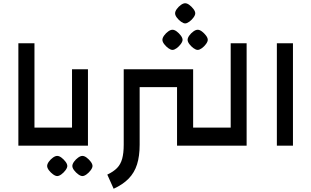

<svg xmlns="http://www.w3.org/2000/svg" viewBox="-20 -896 1915 1181"><path d="M93 0V-630H192V-111H285V0ZM285 0V-111Q296 -111 300.5 -95.5Q305 -80 305 -55Q305 -30 300.5 -15Q296 0 285 0Z M285 0V-111H476L423 -57V-470H521V0ZM285 0Q274 0 269.5 -15Q265 -30 265 -55Q265 -80 269.5 -95.5Q274 -111 285 -111ZM332 187Q321 187 306.5 176.5Q292 166 281 151.5Q270 137 270 125Q270 113 280.5 98.5Q291 84 305.5 73.5Q320 63 332 63Q344 63 358 73.5Q372 84 383 98.5Q394 113 394 125Q394 136 383 151Q372 166 357.5 176.5Q343 187 332 187ZM487 187Q476 187 461.5 176.5Q447 166 436 151.5Q425 137 425 125Q425 113 435.5 98.5Q446 84 460.5 73.5Q475 63 487 63Q499 63 513 73.5Q527 84 538 98.5Q549 113 549 125Q549 136 538 151Q527 166 512.5 176.5Q498 187 487 187Z M679 265 640 178Q678 160 700 137.5Q722 115 731.5 80.5Q741 46 741 -6V-470H839V-6Q839 64 823 115Q807 166 771.5 202.5Q736 239 679 265ZM839 -360V-470H1069V-360ZM1069 0V-470H1168V-111H1261V0ZM1261 0V-111Q1272 -111 1276.5 -95.5Q1281 -80 1281 -55Q1281 -30 1276.5 -15Q1272 0 1261 0ZM1041 -589Q1030 -589 1015.5 -599.5Q1001 -610 990 -624.5Q979 -639 979 -651Q979 -663 989.5 -677.5Q1000 -692 1014.5 -702.5Q1029 -713 1041 -713Q1053 -713 1067 -702.5Q1081 -692 1092 -677.5Q1103 -663 1103 -651Q1103 -640 1092 -625Q1081 -610 1066.5 -599.5Q1052 -589 1041 -589ZM1196 -589Q1185 -589 1170.5 -599.5Q1156 -610 1145 -624.5Q1134 -639 1134 -651Q1134 -663 1144.5 -677.5Q1155 -692 1169.5 -702.5Q1184 -713 1196 -713Q1208 -713 1222 -702.5Q1236 -692 1247 -677.5Q1258 -663 1258 -651Q1258 -640 1247 -625Q1236 -610 1221.5 -599.5Q1207 -589 1196 -589ZM1119 -752Q1108 -752 1093.5 -762.5Q1079 -773 1068 -787.5Q1057 -802 1057 -814Q1057 -826 1067.5 -840.5Q1078 -855 1092.5 -865.5Q1107 -876 1119 -876Q1131 -876 1145 -865.5Q1159 -855 1170 -840.5Q1181 -826 1181 -814Q1181 -803 1170 -788Q1159 -773 1144.5 -762.5Q1130 -752 1119 -752Z M1261 0V-111H1399V-630H1497V0ZM1261 0Q1250 0 1245.5 -15Q1241 -30 1241 -55Q1241 -80 1245.5 -95.5Q1250 -111 1261 -111Z M1683 0V-630H1782V0Z"/></svg>

Font: Changa ExtraLight Medium
Style: Regular
Weight: 500
Version: Version 3.002; ttfautohint (v1.8.2)